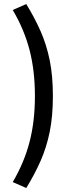

<svg xmlns="http://www.w3.org/2000/svg" viewBox="-20 -753 359 950"><path d="M109.9 177.2Q151.4 109.9 180.9 43Q210.4 -23.9 226.1 -101.3Q241.7 -178.7 241.7 -277.8Q241.7 -377 226.1 -454.3Q210.4 -531.7 180.9 -598.6Q151.4 -665.5 109.9 -732.9L43 -703.6Q99.6 -607.9 126.2 -505.6Q152.8 -403.3 152.8 -277.8Q152.8 -152.8 126.2 -50.5Q99.6 51.8 43 147.9Z"/></svg>

Font: Varta Light
Style: Bold
Weight: 700
Version: Version 1.004